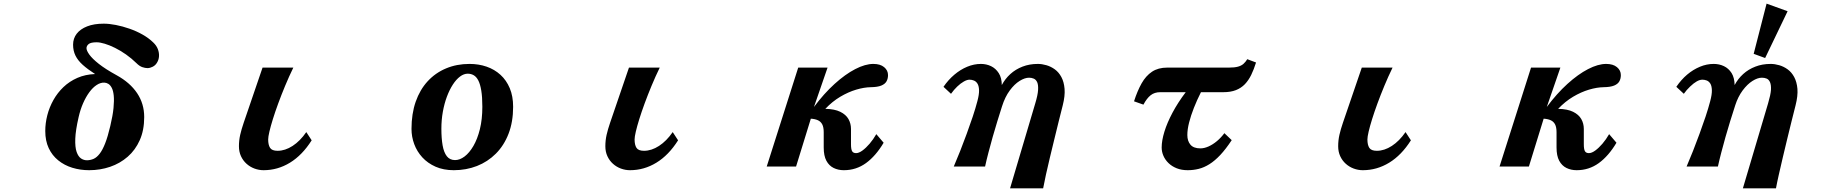

<svg xmlns="http://www.w3.org/2000/svg" viewBox="-20 -909 10040 1048"><path d="M545.9 -779.8Q576.2 -779.8 612.5 -772.7Q648.9 -765.6 686.8 -752.4Q724.6 -739.3 758.3 -720.2Q792 -701.2 816.9 -676.8Q834 -660.6 841.6 -640.9Q849.1 -621.1 847.9 -601.8Q846.7 -582.5 836.9 -566.9Q828.1 -551.8 812.7 -544.4Q797.4 -537.1 787.1 -537.1Q772 -537.1 756.3 -542.7Q740.7 -548.3 725.1 -564Q698.2 -590.3 668 -611.6Q637.7 -632.8 607.7 -647.7Q577.6 -662.6 551.5 -670.4Q525.4 -678.2 507.8 -678.2Q475.6 -678.2 463.9 -668.5Q452.1 -658.7 452.1 -646Q452.1 -632.8 467.8 -610.8Q483.4 -588.9 519.5 -560.3Q555.7 -531.7 617.2 -498Q689.9 -458 728.5 -400.4Q767.1 -342.8 767.1 -270Q767.1 -198.2 742.9 -144Q718.8 -89.8 677 -53.5Q635.3 -17.1 581.1 1.5Q526.9 20 466.8 20Q418 20 374.5 6.6Q331.1 -6.8 297.9 -33.7Q264.6 -60.5 245.8 -100.6Q227.1 -140.6 227.1 -193.8Q227.1 -236.8 238.3 -280.3Q249.5 -323.7 271.5 -363Q293.5 -402.3 326.2 -433.6Q358.9 -464.8 402.3 -483.9Q445.8 -502.9 499 -504.9Q458 -531.2 431.4 -555.2Q404.8 -579.1 391.8 -605.7Q378.9 -632.3 378.9 -665Q378.9 -699.2 398.7 -724.9Q418.5 -750.5 455.8 -765.1Q493.2 -779.8 545.9 -779.8ZM549.8 -458Q528.8 -459 507.6 -445.1Q486.3 -431.2 467.5 -405.5Q448.7 -379.9 433.6 -345.5Q418.5 -311 409.2 -270Q392.6 -198.2 390.9 -151.9Q389.2 -105.5 398.2 -79.8Q407.2 -54.2 422.6 -43.9Q438 -33.7 456.1 -34.2Q474.6 -34.7 491.5 -42.2Q508.3 -49.8 523.9 -69.8Q539.6 -89.8 554 -126.5Q568.4 -163.1 582 -221.2Q595.7 -278.8 599.6 -319.6Q603.5 -360.4 600.8 -387.2Q598.1 -414.1 590.1 -429.4Q582 -444.8 571.5 -451.2Q561 -457.5 549.8 -458Z M1581.1 -540Q1557.1 -490.7 1536.4 -440.7Q1515.6 -390.6 1498.5 -344Q1481.4 -297.4 1469.2 -258.1Q1457 -218.8 1450.4 -190.2Q1443.8 -161.6 1443.8 -147.9Q1443.8 -118.2 1454.1 -102.1Q1464.4 -85.9 1495.1 -85.9Q1536.1 -85.9 1577.1 -112.5Q1618.2 -139.2 1651.9 -188L1681.2 -143.1Q1629.9 -62 1562.7 -21Q1495.6 20 1418.9 20Q1393.1 20 1368.9 11Q1344.7 2 1325.7 -15.1Q1306.6 -32.2 1295.4 -56.4Q1284.2 -80.6 1284.2 -110.8Q1284.2 -142.6 1291 -172.9Q1297.9 -203.1 1310.1 -238.8L1413.1 -540Z M2543 -560.1Q2592.8 -560.1 2636 -545.2Q2679.2 -530.3 2711.7 -500.7Q2744.1 -471.2 2762.5 -427.5Q2780.8 -383.8 2780.8 -326.2Q2780.8 -243.7 2755.9 -179.2Q2731 -114.7 2686.5 -70.3Q2642.1 -25.9 2583.3 -2.9Q2524.4 20 2457 20Q2400.9 20 2357.7 1Q2314.5 -18.1 2285.2 -50Q2255.9 -82 2241 -122.3Q2226.1 -162.6 2226.1 -205.1Q2226.1 -288.1 2249 -353.8Q2272 -419.4 2314.2 -465.3Q2356.4 -511.2 2414.6 -535.6Q2472.7 -560.1 2543 -560.1ZM2533.2 -506.8Q2511.7 -506.8 2491 -491.2Q2470.2 -475.6 2451.9 -447.5Q2433.6 -419.4 2419.4 -381.6Q2405.3 -343.8 2397.2 -299.1Q2389.2 -254.4 2389.2 -206.1Q2389.2 -153.8 2396 -115.2Q2402.8 -76.7 2419.2 -55.9Q2435.5 -35.2 2463.9 -35.2Q2489.7 -35.2 2515.9 -54.9Q2542 -74.7 2564 -112.3Q2585.9 -149.9 2599.4 -203.9Q2612.8 -257.8 2612.8 -326.2Q2612.8 -379.9 2606.9 -415Q2601.1 -450.2 2590.6 -470.2Q2580.1 -490.2 2565.4 -498.5Q2550.8 -506.8 2533.2 -506.8Z M3581.1 -540Q3557.1 -490.7 3536.4 -440.7Q3515.6 -390.6 3498.5 -344Q3481.4 -297.4 3469.2 -258.1Q3457 -218.8 3450.4 -190.2Q3443.8 -161.6 3443.8 -147.9Q3443.8 -118.2 3454.1 -102.1Q3464.4 -85.9 3495.1 -85.9Q3536.1 -85.9 3577.1 -112.5Q3618.2 -139.2 3651.9 -188L3681.2 -143.1Q3629.9 -62 3562.7 -21Q3495.6 20 3418.9 20Q3393.1 20 3368.9 11Q3344.7 2 3325.7 -15.1Q3306.6 -32.2 3295.4 -56.4Q3284.2 -80.6 3284.2 -110.8Q3284.2 -142.6 3291 -172.9Q3297.9 -203.1 3310.1 -238.8L3413.1 -540Z M4747.1 -560.1Q4784.7 -560.1 4805.9 -542.5Q4827.1 -524.9 4827.1 -499Q4827.1 -479.5 4818.8 -464.8Q4810.5 -450.2 4790.3 -441.9Q4770 -433.6 4733.9 -433.1Q4696.8 -432.6 4653.3 -419.7Q4609.9 -406.7 4566.4 -380.9Q4522.9 -355 4484.9 -314.9Q4535.6 -314 4566.4 -298.8Q4597.2 -283.7 4611.1 -259.3Q4625 -234.9 4625 -205.1V-122.1Q4625 -94.2 4631.1 -83.7Q4637.2 -73.2 4652.8 -73.2Q4668 -73.2 4687.3 -87.2Q4706.5 -101.1 4726.6 -124.5Q4746.6 -147.9 4763.2 -176.8L4803.2 -129.9Q4760.3 -57.6 4706.8 -18.8Q4653.3 20 4585.9 20Q4555.2 20 4530.3 7.8Q4505.4 -4.4 4490.7 -31.5Q4476.1 -58.6 4476.1 -104V-187Q4476.1 -214.8 4468 -230.2Q4460 -245.6 4444.3 -252.7Q4428.7 -259.8 4405.8 -261.2L4325.2 0H4165L4336.9 -540H4497.1L4422.9 -325.2Q4477.5 -398.4 4535.4 -450.9Q4593.3 -503.4 4647.9 -531.7Q4702.6 -560.1 4747.1 -560.1Z M5334 -560.1Q5363.8 -560.1 5389.4 -547.9Q5415 -535.6 5431.4 -510Q5447.8 -484.4 5448.2 -444.8Q5466.3 -479 5494.9 -504.9Q5523.4 -530.8 5561.3 -545.4Q5599.1 -560.1 5645 -560.1Q5667.5 -560.1 5691.9 -553Q5716.3 -545.9 5737.8 -530.3Q5759.3 -514.6 5773.4 -488.3Q5787.6 -461.9 5790.8 -423.8Q5793.9 -385.7 5780.8 -334Q5770.5 -293.5 5758.5 -245.4Q5746.6 -197.3 5734.4 -147Q5722.2 -96.7 5710.4 -47.9Q5698.7 1 5689.2 43.9Q5679.7 86.9 5673.8 119.1H5493.2L5630.9 -345.2Q5644.5 -390.1 5646.2 -417.7Q5647.9 -445.3 5641.4 -460Q5634.8 -474.6 5622.8 -479.7Q5610.8 -484.9 5597.2 -484.9Q5573.7 -484.9 5545.4 -467.3Q5517.1 -449.7 5491.5 -415Q5465.8 -380.4 5449.2 -328.1Q5437 -289.6 5423.8 -247.1Q5410.6 -204.6 5398.4 -161.4Q5386.2 -118.2 5375.5 -77.1Q5364.7 -36.1 5356.9 0H5186Q5203.1 -39.6 5221.2 -85.4Q5239.3 -131.3 5256.8 -179.2Q5274.4 -227.1 5289.6 -272.5Q5304.7 -317.9 5314.9 -356.9Q5324.7 -393.6 5324 -416.5Q5323.2 -439.5 5315.7 -451.9Q5308.1 -464.4 5296.4 -469.2Q5284.7 -474.1 5272 -474.1Q5258.8 -474.1 5241 -464.1Q5223.1 -454.1 5204.8 -436.5Q5186.5 -418.9 5170.9 -397L5129.9 -435.1Q5155.8 -473.1 5189 -501.2Q5222.2 -529.3 5259.3 -544.7Q5296.4 -560.1 5334 -560.1Z M6835.9 -567.9Q6824.2 -530.3 6809.6 -500.2Q6794.9 -470.2 6774.7 -449.2Q6754.4 -428.2 6725.8 -417Q6697.3 -405.8 6657.2 -405.8H6535.2Q6513.2 -362.3 6496.6 -320.1Q6480 -277.8 6470.5 -240.2Q6460.9 -202.6 6460.9 -171.9Q6460.9 -139.2 6478 -119.1Q6495.1 -99.1 6532.2 -99.1Q6553.2 -99.1 6576.7 -109.6Q6600.1 -120.1 6622.6 -138.9Q6645 -157.7 6663.1 -182.1L6703.1 -144Q6670.9 -95.2 6640.9 -63.2Q6610.8 -31.2 6581.5 -12.9Q6552.2 5.4 6522.9 12.7Q6493.7 20 6462.9 20Q6429.2 20 6402.8 9.5Q6376.5 -1 6358.2 -18.8Q6339.8 -36.6 6330.3 -58.6Q6320.8 -80.6 6320.8 -104Q6320.8 -141.6 6335.7 -190.2Q6350.6 -238.8 6379.9 -293.9Q6409.2 -349.1 6452.1 -405.8H6313Q6281.7 -405.8 6260.7 -389.2Q6239.7 -372.6 6221.2 -337.9L6169.9 -356Q6188 -412.6 6211.2 -453.9Q6234.4 -495.1 6268.1 -517.6Q6301.8 -540 6351.1 -540H6688Q6719.2 -540 6737.5 -545.2Q6755.9 -550.3 6767.3 -560.5Q6778.8 -570.8 6788.1 -585.9Z M7581.1 -540Q7557.1 -490.7 7536.4 -440.7Q7515.6 -390.6 7498.5 -344Q7481.4 -297.4 7469.2 -258.1Q7457 -218.8 7450.4 -190.2Q7443.8 -161.6 7443.8 -147.9Q7443.8 -118.2 7454.1 -102.1Q7464.4 -85.9 7495.1 -85.9Q7536.1 -85.9 7577.1 -112.5Q7618.2 -139.2 7651.9 -188L7681.2 -143.1Q7629.9 -62 7562.7 -21Q7495.6 20 7418.9 20Q7393.1 20 7368.9 11Q7344.7 2 7325.7 -15.1Q7306.6 -32.2 7295.4 -56.4Q7284.2 -80.6 7284.2 -110.8Q7284.2 -142.6 7291 -172.9Q7297.9 -203.1 7310.1 -238.8L7413.1 -540Z M8747.1 -560.1Q8784.7 -560.1 8805.9 -542.5Q8827.1 -524.9 8827.1 -499Q8827.1 -479.5 8818.8 -464.8Q8810.5 -450.2 8790.3 -441.9Q8770 -433.6 8733.9 -433.1Q8696.8 -432.6 8653.3 -419.7Q8609.9 -406.7 8566.4 -380.9Q8522.9 -355 8484.9 -314.9Q8535.6 -314 8566.4 -298.8Q8597.2 -283.7 8611.1 -259.3Q8625 -234.9 8625 -205.1V-122.1Q8625 -94.2 8631.1 -83.7Q8637.2 -73.2 8652.8 -73.2Q8668 -73.2 8687.3 -87.2Q8706.5 -101.1 8726.6 -124.5Q8746.6 -147.9 8763.2 -176.8L8803.2 -129.9Q8760.3 -57.6 8706.8 -18.8Q8653.3 20 8585.9 20Q8555.2 20 8530.3 7.8Q8505.4 -4.4 8490.7 -31.5Q8476.1 -58.6 8476.1 -104V-187Q8476.1 -214.8 8468 -230.2Q8460 -245.6 8444.3 -252.7Q8428.7 -259.8 8405.8 -261.2L8325.2 0H8165L8336.9 -540H8497.1L8422.9 -325.2Q8477.5 -398.4 8535.4 -450.9Q8593.3 -503.4 8647.9 -531.7Q8702.6 -560.1 8747.1 -560.1Z M9737.3 -847.7 9614.7 -592.3 9552.2 -615.2 9622.6 -889.2ZM9334 -560.1Q9363.8 -560.1 9389.4 -548.1Q9415 -536.1 9431.6 -510.3Q9447.3 -484.9 9448.2 -444.8Q9466.3 -479 9494.9 -504.9Q9523.4 -530.8 9561.5 -545.4Q9599.1 -560.1 9645 -560.1Q9667.5 -560.1 9691.9 -553Q9716.3 -545.9 9737.8 -530.3Q9759.3 -514.6 9773.4 -488.3Q9787.6 -461.9 9791 -423.8Q9793.9 -385.7 9780.8 -334Q9770.5 -293.5 9758.5 -245.4Q9746.6 -197.3 9734.4 -147Q9722.2 -96.7 9710.7 -47.9Q9699.2 1 9689.5 43.9Q9684.6 65.4 9680.7 84.2Q9676.8 103 9673.8 119.1H9493.2L9630.9 -345.2Q9644.5 -391.1 9646.5 -418Q9647.9 -445.3 9641.4 -460.2Q9634.8 -475.1 9623 -480Q9611.3 -484.9 9597.2 -484.9Q9573.7 -484.9 9545.7 -467.3Q9517.6 -449.7 9491.7 -415Q9466.3 -380.4 9451.7 -335Q9437 -289.6 9423.8 -247.1Q9410.6 -204.6 9398.4 -161.4Q9386.2 -118.2 9375.5 -77.1Q9370.1 -56.6 9365.5 -37.4Q9360.8 -18.1 9356.9 0H9186Q9203.1 -39.6 9221.2 -85.4Q9239.3 -131.3 9256.8 -179.2Q9274.4 -227.1 9289.6 -272.5Q9304.7 -317.9 9314.9 -356.9Q9324.7 -393.6 9324 -416.7Q9323.2 -439.9 9315.9 -452.1Q9308.1 -464.8 9296.4 -469.5Q9284.7 -474.1 9272 -474.1Q9244.1 -474.1 9205.1 -436.5Q9185.1 -417.5 9170.9 -397L9129.9 -435.1Q9183.1 -513.2 9259.3 -544.9Q9295.9 -560.1 9334 -560.1Z"/></svg>

Font: BIZ UDMincho
Style: Bold
Weight: 700
Monospace: yes
Designer: TypeBank Co., Ltd.
Foundry: Morisawa Inc.
Version: Version 1.06